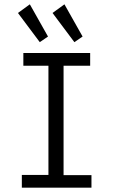

<svg xmlns="http://www.w3.org/2000/svg" viewBox="-20 -868 540 888"><path d="M81 -59H204V-564H88V-623H397V-564H274V-58H403V0H81ZM63 -808 118 -848 202 -699 164 -673ZM223 -808 278 -848 362 -699 324 -673Z"/></svg>

Font: Vazir Code FD
Style: Code-FD
Weight: 400
Foundry: DejaVu fonts team - Redesigned by Saber Rastikerdar
Version: Version 1.1.2